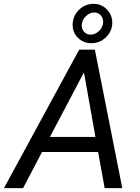

<svg xmlns="http://www.w3.org/2000/svg" viewBox="-60 -966 717 986"><path d="M443.8 -185.5H155.8L58.6 0H-39.6L346.7 -710.9H427.2L567.9 0H477.5ZM196.3 -262.7H430.2L371.1 -594.2ZM313 -840.3Q314 -884.8 345.5 -915.5Q377 -946.3 420.4 -946.3Q460.4 -946.3 488.5 -918Q516.6 -889.6 516.6 -848.1Q515.6 -804.7 484.1 -774.4Q452.6 -744.1 409.2 -744.1Q368.2 -744.1 340.1 -772Q312 -799.8 313 -840.3ZM359.9 -841.3Q357.9 -818.8 371.1 -803.5Q384.3 -788.1 405.3 -788.1Q427.7 -788.1 447 -805.4Q466.3 -822.8 469.2 -847.2Q472.2 -869.6 458.5 -885.7Q444.8 -901.9 424.3 -901.9Q401.9 -901.9 382.3 -884Q362.8 -866.2 359.9 -841.3Z"/></svg>

Font: RobotoDraft
Style: Italic
Weight: 400
Italic angle: -12°
Version: Version 2.001101; 2014